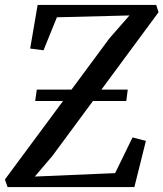

<svg xmlns="http://www.w3.org/2000/svg" viewBox="-30 -763 666 783"><path d="M1 0 -10 -31 227 -351H113.5L120 -397.5H261.5L416.5 -607L498 -700L202 -692.5L147.5 -558L93 -565L123.5 -743H607L616.5 -713L383.5 -397.5H491L485 -351H349L183.5 -127L112 -43L439.5 -57L510.5 -202.5L565 -188.5L518 0Z"/></svg>

Font: Merriweather 60pt
Style: Italic
Weight: 400
Italic angle: -7.8°
Version: Version 2.101